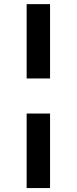

<svg xmlns="http://www.w3.org/2000/svg" viewBox="-20 -827 379 946"><path d="M226.6 -267.6V99.6H111.3V-267.6ZM226.6 -440.4H111.3V-806.6H226.6Z"/></svg>

Font: Pretendard GOV SemiBold
Style: Regular
Weight: 600
Designer: Base glyphs from Inter by Rasmus Andersson; Hangeul glyphs from Noto Sans CJK(Source Han Sans) by Jang Soo-young and Kan
Foundry: Kil Hyung-jin
Version: Version 1.309